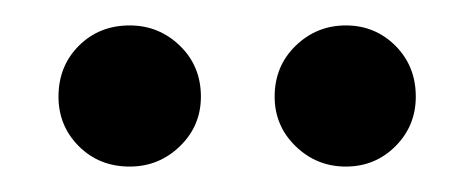

<svg xmlns="http://www.w3.org/2000/svg" viewBox="-20 -699 374 151"><path d="M252 -568Q229 -568 212.5 -584Q196 -600 196 -623Q196 -647 212.5 -663Q229 -679 252 -679Q275 -679 291 -663Q307 -647 307 -623Q307 -600 291 -584Q275 -568 252 -568ZM82 -568Q58 -568 42 -584Q26 -600 26 -623Q26 -647 42 -663Q58 -679 82 -679Q105 -679 121.5 -663Q138 -647 138 -623Q138 -600 121.5 -584Q105 -568 82 -568Z"/></svg>

Font: DeepMind Sans Medium
Style: Regular
Weight: 500
Designer: Jonny Pinhorn / Modifications: Colophon Foundry
Foundry: Colophon Foundry
Version: Version 1.002; ttfautohint (v1.8.2)